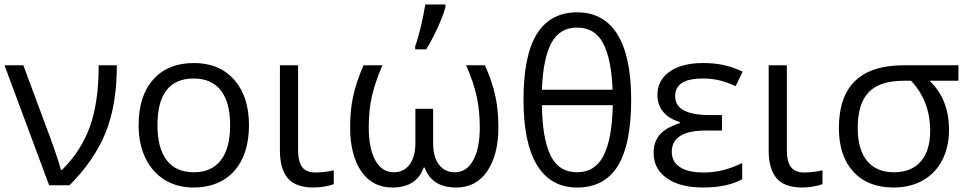

<svg xmlns="http://www.w3.org/2000/svg" viewBox="-20 -826 4317 856"><path d="M0 -535H84L191 -247Q204 -214 224 -156Q244 -98 252 -68H256Q342 -153 381 -262Q420 -371 420 -535H501Q501 -358 450.5 -234Q400 -110 290 0H199Z M1090 -268Q1090 -137 1024 -63.5Q958 10 842 10Q770 10 714.5 -24Q659 -58 628.5 -121Q598 -184 598 -268Q598 -399 663.5 -472Q729 -545 845 -545Q958 -545 1024 -470.5Q1090 -396 1090 -268ZM682 -268Q682 -166 723 -112Q764 -58 844 -58Q923 -58 964.5 -111.5Q1006 -165 1006 -268Q1006 -370 964.5 -423Q923 -476 843 -476Q763 -476 722.5 -424Q682 -372 682 -268Z M1309 -535V-157Q1309 -106 1327 -81.5Q1345 -57 1387 -57Q1405 -57 1430 -60Q1455 -63 1468 -67V-5Q1453 1 1427 5.5Q1401 10 1377 10Q1299 10 1263.5 -31Q1228 -72 1228 -155V-535Z M1729 10Q1640 10 1590.5 -62.5Q1541 -135 1541 -259Q1541 -335 1554.5 -397.5Q1568 -460 1601 -535H1685Q1652 -459 1638 -396.5Q1624 -334 1624 -258Q1624 -164 1653.5 -111Q1683 -58 1735 -58Q1781 -58 1806.5 -93Q1832 -128 1832 -189V-341H1911V-189Q1911 -126 1937 -92Q1963 -58 2008 -58Q2060 -58 2089.5 -111Q2119 -164 2119 -258Q2119 -332 2105.5 -395Q2092 -458 2058 -535H2142Q2174 -464 2188 -399.5Q2202 -335 2202 -259Q2202 -136 2152.5 -63Q2103 10 2014 10Q1906 10 1873 -79H1869Q1837 10 1729 10ZM1831 -620Q1844 -655 1857 -710.5Q1870 -766 1876 -806H1966V-795Q1957 -759 1930.5 -701Q1904 -643 1880 -606H1831Z M2794 -381Q2794 -183 2734.5 -86.5Q2675 10 2553 10Q2436 10 2375 -88.5Q2314 -187 2314 -381Q2314 -580 2374 -675.5Q2434 -771 2553 -771Q2672 -771 2733 -672Q2794 -573 2794 -381ZM2553 -58Q2633 -58 2671 -132.5Q2709 -207 2712 -357H2396Q2398 -208 2434.5 -133Q2471 -58 2553 -58ZM2553 -703Q2474 -703 2437.5 -633Q2401 -563 2396 -426H2711Q2706 -563 2669 -633Q2632 -703 2553 -703Z M3199 -313V-244H3127Q2975 -244 2975 -149Q2975 -105 3011 -81Q3047 -57 3118 -57Q3159 -57 3199.5 -66.5Q3240 -76 3289 -99V-27Q3222 10 3114 10Q3012 10 2953 -31.5Q2894 -73 2894 -145Q2894 -193 2921 -225Q2948 -257 3011 -277V-282Q2963 -296 2937 -327Q2911 -358 2911 -403Q2911 -468 2965.5 -506.5Q3020 -545 3114 -545Q3162 -545 3202 -537Q3242 -529 3291 -507L3260 -442Q3214 -462 3182.5 -469Q3151 -476 3112 -476Q2990 -476 2990 -397Q2990 -313 3145 -313Z M3488 -535V-157Q3488 -106 3506 -81.5Q3524 -57 3566 -57Q3584 -57 3609 -60Q3634 -63 3647 -67V-5Q3632 1 3606 5.5Q3580 10 3556 10Q3478 10 3442.5 -31Q3407 -72 3407 -155V-535Z M4211 -248Q4211 -171 4181 -112.5Q4151 -54 4095 -22Q4039 10 3964 10Q3849 10 3784.5 -60.5Q3720 -131 3720 -255Q3720 -535 4009 -535H4253V-466H4124Q4211 -384 4211 -248ZM3804 -255Q3804 -160 3845.5 -109Q3887 -58 3966 -58Q4043 -58 4085 -106Q4127 -154 4127 -243Q4127 -375 4042 -466H4010Q3902 -466 3853 -415Q3804 -364 3804 -255Z"/></svg>

Font: Stephens Clock
Style: Regular
Weight: 400
Designer: Peter Wiegel (catfonts.de) with slight modifications by DT1.org
Version: Version 0.9.1